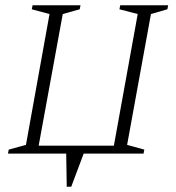

<svg xmlns="http://www.w3.org/2000/svg" viewBox="-20 -580 665 725"><path d="M230 0H10L13 -15L78 -33L167 -527L100 -545L103 -560H284L281 -545L217 -527L126 -30H410L500 -527L431 -545L434 -560H615L612 -545L550 -527L460 -33L525 -15L522 0H296L249 125H232Z"/></svg>

Font: Spectral SC ExtraLight
Style: Italic
Weight: 275
Italic angle: -10°
Designer: Jean-Baptiste Levee
Foundry: Production Type
Version: Version 2.001